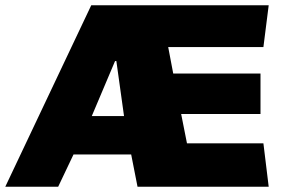

<svg xmlns="http://www.w3.org/2000/svg" viewBox="-33 -706 1064 726"><path d="M963 -528H603L622 -428H952V-275H652L674 -164H963L983 0H487L463 -122H245L187 0H-13L312 -686H983ZM402 -475 314 -267H436L407 -475Z"/></svg>

Font: Chivo Black
Style: Regular
Weight: 900
Designer: Hector Gatti
Foundry: Omnibus-Type
Version: Version 1.007